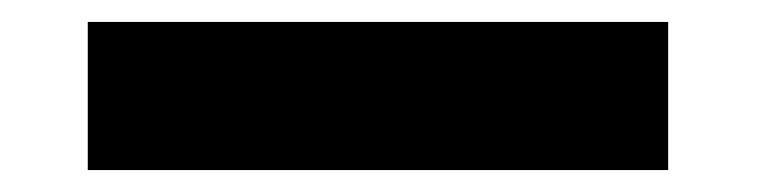

<svg xmlns="http://www.w3.org/2000/svg" viewBox="-20 -20 690 175"><path d="M60 135V0H589V135Z"/></svg>

Font: Azeret Mono Thin
Style: Bold
Weight: 700
Version: Version 1.002